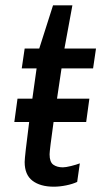

<svg xmlns="http://www.w3.org/2000/svg" viewBox="-20 -694 384 724"><path d="M212 -436Q201 -366 195 -322H317L305 -234H182Q167 -127 167 -112Q167 -83 181 -73Q195 -63 217 -63Q228 -63 248 -68Q268 -73 281 -78L271 -8Q254 0 229.5 5Q205 10 183 10Q132 10 102.5 -12.5Q73 -35 73 -83Q73 -102 90 -234H34L46 -322H102L118 -436H62L73 -511H128L180 -674H253L223 -511H342L331 -436Z"/></svg>

Font: Chivo
Style: Italic
Weight: 400
Italic angle: -8.05°
Designer: Hector Gatti
Foundry: Omnibus-Type
Version: Version 1.007